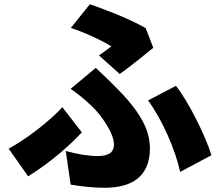

<svg xmlns="http://www.w3.org/2000/svg" viewBox="-20 -831 1040 908"><path d="M448 -569 546 -481C588 -510 677 -582 705 -605L669 -698C596 -740 491 -781 405 -811L315 -699C390 -674 464 -638 507 -612C494 -602 471 -585 448 -569ZM291 -117 314 42C365 51 424 57 475 57C596 57 689 10 689 -130C689 -224 634 -314 519 -427C492 -455 466 -478 433 -510L314 -411C351 -386 386 -356 413 -330C452 -295 519 -204 519 -148C519 -111 495 -93 441 -93C401 -93 348 -101 291 -117ZM832 -18 980 -97C950 -193 871 -351 812 -425L680 -356C746 -268 810 -121 832 -18ZM367 -205 275 -324C214 -258 109 -176 21 -128L113 3C225 -67 312 -146 367 -205Z"/></svg>

Font: ChiuKong Gothic MN Heavy
Style: Regular
Weight: 900
Designer: Ryoko NISHIZUKA 西塚涼子 (kana, bopomofo & ideographs); Paul D. Hunt (Latin, Greek & Cyrillic); Sandoll Communications 산돌커뮤니
Foundry: Adobe
Version: Version 1.300